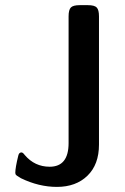

<svg xmlns="http://www.w3.org/2000/svg" viewBox="-20 -714 490 753"><path d="M40 -36.1Q40 -56.2 51.8 -104Q54.7 -116.2 64 -116.2Q69.8 -116.2 77.1 -106Q116.2 -60.1 174.8 -60.1Q249 -60.1 249 -152.8V-649.9Q249 -675.8 258.1 -684.8Q267.1 -693.8 293 -693.8H324.2Q351.1 -693.8 359.6 -684.3Q368.2 -674.8 368.2 -649.9V-147Q368.2 -68.8 323 -24.9Q277.8 19 203.1 19Q132.3 19 62 -15.1Q42 -26.4 41 -30.8Q40 -33.2 40 -36.1Z"/></svg>

Font: CMU Sans Serif Demi Condensed
Style: DemiCondensed
Weight: 600
Width: 3
Version: Version 0.7.0